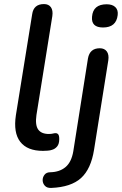

<svg xmlns="http://www.w3.org/2000/svg" viewBox="-20 -732 599 943"><path d="M191 9Q114 9 79.5 -35.5Q45 -80 58 -166L138 -662Q145 -712 196 -712Q219 -712 230 -696.5Q241 -681 237 -653L159 -167Q152 -118 167.5 -96Q183 -74 220 -74Q232 -74 239.5 -76Q247 -78 253 -78Q261 -78 266 -72Q271 -66 271 -49Q271 -25 260.5 -12.5Q250 0 235 4Q227 7 214 8Q201 9 191 9ZM486 -597Q427 -597 432 -650Q437 -711 504 -711Q532 -711 546.5 -697Q561 -683 558 -658Q551 -597 486 -597ZM232 191Q211 192 200.5 180.5Q190 169 189.5 154Q189 139 198.5 126.5Q208 114 227 114Q273 113 302 88.5Q331 64 340 11L412 -445Q421 -495 470 -495Q493 -495 504.5 -479.5Q516 -464 512 -436L442 3Q427 98 378 142.5Q329 187 232 191Z"/></svg>

Font: Nunito SemiBold
Style: Italic
Weight: 600
Italic angle: -9°
Designer: Vernon Adams
Foundry: Vernon Adams
Version: Version 3.601; ttfautohint (v1.8.2.53-6de2)